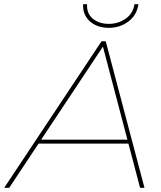

<svg xmlns="http://www.w3.org/2000/svg" viewBox="-63 -897 771 917"><path d="M-43 0 422 -700H442L627 0H606L426 -684H435L-19 0ZM106 -211 120 -230H555L561 -211ZM456 -764Q420 -764 391.5 -778Q363 -792 347.5 -817.5Q332 -843 334 -877H353Q350 -834 379.5 -808.5Q409 -783 457 -783Q502 -783 537.5 -808Q573 -833 579 -877H598Q591 -825 550.5 -794.5Q510 -764 456 -764Z"/></svg>

Font: Montserrat Thin Thin
Style: Italic
Weight: 250
Italic angle: -11.3°
Version: Version 9.000